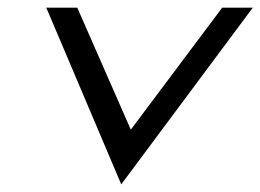

<svg xmlns="http://www.w3.org/2000/svg" viewBox="-20 -471 681 502"><path d="M101 -451 297 11 641 -451H561L322 -132L182 -451Z"/></svg>

Font: Charger Sport
Style: ExtObl
Weight: 400
Designer: Jasper
Foundry: Cannot Into Space Fonts
Version: Version 1.1